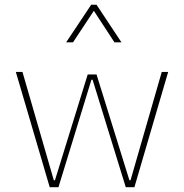

<svg xmlns="http://www.w3.org/2000/svg" viewBox="-20 -785 770 805"><path d="M489.3 -607.4 384.8 -765.1H362.3L257.3 -607.4H286.1L373.5 -739.7L460 -607.4ZM527.3 -29.3H522.5L384.8 -472.7H347.7L210.4 -29.3H205.6L74.2 -483.4H46.4L188.5 0H225.1L363.3 -450.7H368.2L507.3 0H543.5L685.1 -483.4H658.2Z"/></svg>

Font: Estedad-FD VF
Style: Regular
Weight: 100
Designer: Amin Abedi
Version: Version 7.3